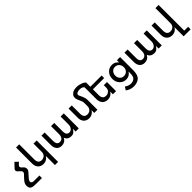

<svg xmlns="http://www.w3.org/2000/svg" viewBox="453 -2674 4810 4810"><g transform="rotate(-45 2857.5 -269.5)"><path d="M446 137V227H243Q195 227 156.5 223Q118 219 91 205Q64 191 49.5 163.5Q35 136 35 89Q35 59 45 31.5Q55 4 76 -25.5Q97 -55 129 -89Q161 -123 204 -167Q212 -175 216.5 -187Q221 -199 221 -211.5Q221 -224 217.5 -235.5Q214 -247 206 -255L129 -329Q108 -349 107.5 -376Q107 -403 127 -423L246 -548L327 -471L263 -406Q247 -390 248 -369Q249 -348 263 -332L317 -280Q334 -263 341 -242Q348 -221 347.5 -199.5Q347 -178 338.5 -158Q330 -138 317 -125Q295 -102 273.5 -75.5Q252 -49 219 -14Q186 21 175.5 49Q165 77 172 96.5Q179 116 199 126.5Q219 137 247 137Z M907 -244V-532H1019V227H907V-97Q880 -48 832.5 -20Q785 8 730 8Q685 8 648 -6Q611 -20 584.5 -47Q558 -74 543.5 -114Q529 -154 529 -206V-773H641V-240Q641 -93 763 -93Q820 -93 864 -131Q907 -168 907 -244Z M1979 -532V0H1867V-97Q1840 -48 1803 -20Q1766 8 1711 8Q1651 8 1609 -19.5Q1567 -47 1546 -101L1540 -88Q1513 -39 1469.5 -15.5Q1426 8 1371 8Q1288 8 1238.5 -46.5Q1189 -101 1189 -206V-532H1301V-240Q1301 -160 1328 -126.5Q1355 -93 1403 -93Q1435 -93 1458.5 -105Q1482 -117 1497 -137.5Q1512 -158 1519.5 -185.5Q1527 -213 1527 -244V-532H1528H1639H1640V-240Q1640 -160 1667 -126.5Q1694 -93 1743 -93Q1771 -93 1794 -106.5Q1817 -120 1833 -141.5Q1849 -163 1858 -190Q1867 -217 1867 -244V-532Z M2921 -442V-240Q2921 -93 3043 -93Q3100 -93 3144 -131Q3187 -170 3187 -244V-322H3299V0H3187V-97Q3160 -48 3112.5 -20Q3065 8 3010 8Q2965 8 2928 -6Q2891 -20 2864.5 -47Q2838 -74 2823.5 -114Q2809 -154 2809 -206V-623H2810Q2796 -644 2766.5 -660Q2737 -676 2677 -676Q2660 -676 2637.5 -672.5Q2615 -669 2596 -659.5Q2577 -650 2565.5 -634Q2554 -618 2559 -593Q2563 -575 2576 -551.5Q2589 -528 2603 -497Q2617 -466 2628 -427.5Q2639 -389 2639 -343V0H2527V-97Q2500 -48 2452.5 -20Q2405 8 2350 8Q2305 8 2268 -6Q2231 -20 2204.5 -47Q2178 -74 2163.5 -114Q2149 -154 2149 -206V-532H2261V-240Q2261 -93 2383 -93Q2440 -93 2484 -131Q2527 -170 2527 -244V-350Q2527 -385 2518 -412Q2509 -439 2496 -466Q2483 -493 2470 -524.5Q2457 -556 2448 -601Q2448 -659 2474 -693Q2500 -727 2535 -745Q2570 -763 2604.5 -768Q2639 -773 2657 -773Q2714 -773 2758 -763Q2802 -753 2835 -739.5Q2868 -726 2889 -710.5Q2910 -695 2921 -685V-532H3319V-442Z M3974 -532V-68Q3974 106 3897.5 170Q3821 234 3701 234Q3581 234 3484 159L3537 74Q3615 133 3694.5 133Q3774 133 3820.5 90.5Q3867 48 3867 -59V-127Q3842 -80 3795.5 -52Q3749 -24 3691 -24Q3585 -24 3517 -98Q3449 -172 3449 -282Q3449 -392 3517 -466Q3585 -540 3690.5 -540Q3796 -540 3862 -453V-532ZM3559 -286Q3559 -221 3599.5 -173.5Q3640 -126 3708.5 -126Q3777 -126 3819.5 -172Q3862 -218 3862 -286.5Q3862 -355 3819 -402.5Q3776 -450 3708 -450Q3640 -450 3599.5 -401Q3559 -352 3559 -286Z M4919 -532V0H4807V-97Q4780 -48 4743 -20Q4706 8 4651 8Q4591 8 4549 -19.5Q4507 -47 4486 -101L4480 -88Q4453 -39 4409.5 -15.5Q4366 8 4311 8Q4228 8 4178.5 -46.5Q4129 -101 4129 -206V-532H4241V-240Q4241 -160 4268 -126.5Q4295 -93 4343 -93Q4375 -93 4398.5 -105Q4422 -117 4437 -137.5Q4452 -158 4459.5 -185.5Q4467 -213 4467 -244V-532H4468H4579H4580V-240Q4580 -160 4607 -126.5Q4634 -93 4683 -93Q4711 -93 4734 -106.5Q4757 -120 4773 -141.5Q4789 -163 4798 -190Q4807 -217 4807 -244V-532Z M5715 137V227H5467V-97Q5440 -48 5392.5 -20Q5345 8 5290 8Q5245 8 5208 -6Q5171 -20 5144.5 -47Q5118 -74 5103.5 -114Q5089 -154 5089 -206V-532H5201V-240Q5201 -93 5323 -93Q5380 -93 5424 -131Q5467 -170 5467 -244V-773H5579V137Z"/></g></svg>

Font: Montserrat_am3
Style: Regular
Weight: 400
Designer: Julieta Ulanovsky
Foundry: Julieta Ulanovsky, Armenina letters added by Vahan Hovhannisyan
Version: Version 2.001